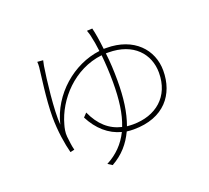

<svg xmlns="http://www.w3.org/2000/svg" viewBox="-136 -948 1272 1166"><g transform="rotate(-20 500.0 -365.0)"><path d="M592 -636C585 -696 578 -741 569 -776L534 -774C539 -761 545 -742 548 -723C552 -707 558 -676 563 -633C391 -612 230 -475 187 -294C179 -385 203 -584 216 -664C219 -680 222 -690 223 -697L186 -700C187 -689 187 -682 186 -667C181 -617 158 -468 158 -354C158 -262 173 -172 188 -116L215 -122C208 -146 204 -184 201 -211C198 -238 205 -268 210 -285C250 -434 384 -583 567 -604C572 -553 576 -492 576 -427C576 -314 564 -225 535 -152C457 -170 399 -222 360 -309L337 -285C380 -201 443 -145 523 -124C490 -57 441 -7 374 28L402 46C474 6 520 -49 552 -117C566 -115 581 -114 597 -114C794 -114 887 -236 887 -389C887 -524 787 -636 608 -636ZM610 -606C774 -606 858 -506 858 -386C858 -231 751 -144 603 -144C590 -144 577 -145 564 -146C593 -226 605 -315 605 -428C605 -489 602 -550 595 -606Z"/></g></svg>

Font: SSpoqa Han Sans Neo Thin
Style: Regular
Weight: 100
Designer: [Spoqa Han Sans Neo] Dong-huui Kim  Younghwa Kang  Yujin Lee  [Noto Sans] Ryoko NISHIZUKA  (kana & ideographs); Paul D. 
Foundry: Spoqa (http://www.spoqa-han-sans.com)
Version: Version 1.000